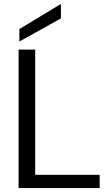

<svg xmlns="http://www.w3.org/2000/svg" viewBox="-20 -951 565 971"><path d="M74 0V-700H158V-67H484V0ZM78 -741V-804L288 -931V-858Z"/></svg>

Font: Firefly Display
Style: Regular
Weight: 400
Designer: Colophon Foundry, Jonny Pinhorn
Foundry: Colophon Foundry
Version: Version 1.200; ttfautohint (v1.8.3)